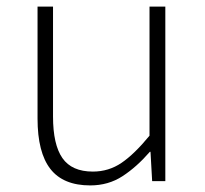

<svg xmlns="http://www.w3.org/2000/svg" viewBox="-20 -550 623 583"><path d="M254 13Q172 13 133 -37Q94 -87 94 -190V-530H141V-196Q141 -111 169.5 -70Q198 -29 262 -29Q310 -29 349 -55.5Q388 -82 434 -138V-530H482V0H442L437 -89H435Q395 -43 352 -15Q309 13 254 13Z"/></svg>

Font: Noto Sans JP ExtraLight
Style: Regular
Weight: 250
Designer: Ryoko NISHIZUKA  (kana, bopomofo & ideographs); Paul D. Hunt (Latin, Greek & Cyrillic); Sandoll Communications , Soo-you
Foundry: Adobe
Version: Version 2.004-H2;hotconv 1.0.118;makeotfexe 2.5.65603